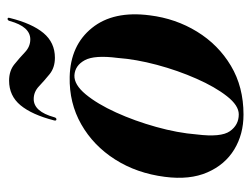

<svg xmlns="http://www.w3.org/2000/svg" viewBox="-98 -556 663 507"><g transform="rotate(-90 233.5 -302.5)"><path d="M284 -450Q367.5 -448 413.2 -391.2Q459 -334.5 446.5 -238.5Q438 -170 403.5 -113.8Q369 -57.5 313.2 -24.2Q257.5 9 184.5 9Q132.5 9 92.2 -15.5Q52 -40 31.8 -86.5Q11.5 -133 20 -198.5Q29.5 -273 66 -330.2Q102.5 -387.5 158.8 -419.5Q215 -451.5 284 -450ZM185 -3.5Q208.5 -3.5 233 -34.8Q257.5 -66 279.2 -115.2Q301 -164.5 315.8 -219.8Q330.5 -275 334 -323Q342 -384.5 328 -410.2Q314 -436 288 -437.5Q263.5 -438.5 238 -407.8Q212.5 -377 190 -327.5Q167.5 -278 151.8 -221.5Q136 -165 132 -114.5Q124 -50.5 140.5 -27Q157 -3.5 185 -3.5ZM334.5 -489Q308.5 -489 291.2 -503Q274 -517 259.2 -531Q244.5 -545 225.5 -545Q192.5 -545 177.5 -491Q176 -485 172 -485Q167.5 -485 169 -491Q184 -549.5 209 -579.8Q234 -610 274 -610Q300 -610 317.2 -596Q334.5 -582 349.2 -568Q364 -554 383 -554Q416.5 -554 431.5 -608Q433 -614 437 -614Q441.5 -614 439.5 -608Q425 -549.5 399.8 -519.2Q374.5 -489 334.5 -489Z"/></g></svg>

Font: Fraunces 144pt SemiBold
Style: Italic
Weight: 600
Italic angle: -16°
Version: Version 1.000;[0bf87f6ff]